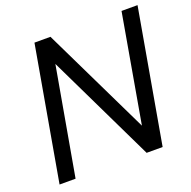

<svg xmlns="http://www.w3.org/2000/svg" viewBox="-124 -823 944 947"><g transform="rotate(-20 347.5 -350.0)"><path d="M31 0 154 -700H238L512 -134L611 -700H695L572 0H488L215 -566L115 0Z"/></g></svg>

Font: DM Sans Italic
Style: Regular
Weight: 400
Italic angle: -10°
Designer: Colophon Foundry, Jonny Pinhorn
Foundry: Colophon Foundry
Version: Version 4.004; ttfautohint (v1.8.4.7-5d5b)